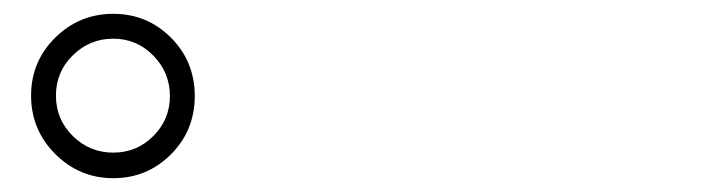

<svg xmlns="http://www.w3.org/2000/svg" viewBox="-20 -867 1040 278"><path d="M144 -847Q193 -847 227.5 -812.5Q262 -778 262 -728Q262 -678 227.5 -643.5Q193 -609 144 -609Q95 -609 60 -644Q25 -679 25 -728.5Q25 -778 60 -812.5Q95 -847 144 -847ZM144 -646Q178 -646 202 -670Q226 -694 226 -728Q226 -762 202 -786.5Q178 -811 144 -811Q110 -811 85.5 -787Q61 -763 61 -728.5Q61 -694 85.5 -670Q110 -646 144 -646Z"/></svg>

Font: GenRyuMin TW M
Style: Regular
Weight: 500
Version: Version 1.501;PS 1;hotconv 16.6.51;makeotf.lib2.5.65220